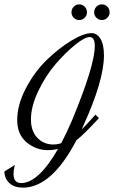

<svg xmlns="http://www.w3.org/2000/svg" viewBox="-40 -852 523 881"><path d="M398 -326 414 -310Q342 -232 311 -209Q197 9 65 9Q26 9 3.5 -11.5Q-19 -32 -20 -65L28 -95Q22 -71 22 -55Q22 -12 57 -12Q136 -12 226 -168Q201 -163 180 -163Q125 -163 82 -199Q39 -235 39 -301Q39 -371 78.5 -446.5Q118 -522 173.5 -576Q229 -630 286.5 -665Q344 -700 380 -700Q405 -700 421 -674Q437 -648 437 -598Q437 -482 341 -272Q340 -269 338 -265Q336 -261 335 -258Q361 -284 398 -326ZM204 -189Q223 -189 241 -195Q269 -249 291 -301Q395 -552 395 -641Q395 -682 371 -682Q349 -682 305 -646.5Q261 -611 215.5 -558.5Q170 -506 136 -435Q102 -364 102 -304Q102 -250 131.5 -219.5Q161 -189 204 -189ZM463 -795Q463 -781 452.5 -770.5Q442 -760 428 -760Q413 -760 402.5 -770.5Q392 -781 392 -795Q392 -811 402.5 -821.5Q413 -832 428 -832Q442 -832 452.5 -821.5Q463 -811 463 -795ZM359 -795Q359 -781 348.5 -770.5Q338 -760 323 -760Q309 -760 298.5 -770.5Q288 -781 288 -795Q288 -811 298.5 -821.5Q309 -832 323 -832Q338 -832 348.5 -821.5Q359 -811 359 -795Z"/></svg>

Font: Dynalight
Style: Regular
Weight: 400
Designer: Astigmatic (AOETI)
Foundry: Astigmatic (AOETI)
Version: Version 1.000